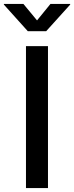

<svg xmlns="http://www.w3.org/2000/svg" viewBox="-56 -964 380 984"><path d="M189.9 -727.5V0H77.1V-727.5ZM64 -943.8 133.8 -859.4 202.6 -943.8H303.7V-940.4L180.7 -804.2H86.4L-36.1 -940.4V-943.8Z"/></svg>

Font: V-Inter
Style: Medium-500
Weight: 500
Designer: Rasmus Andersson
Foundry: rsms
Version: Version 4.000;git-4146feb